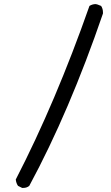

<svg xmlns="http://www.w3.org/2000/svg" viewBox="-20 -834 540 938"><path d="M94 84H88L68 74Q59 61 57 43Q252 -335 417 -805Q431 -814 448 -814Q453 -814 474 -805Q483 -791 483 -774V-768Q319 -289 123 74Q111 84 94 84Z"/></svg>

Font: Xiaolai Mono SC
Style: Regular
Weight: 400
Monospace: yes
Designer: LXGW / Nozomi Seto
Version: Version 3.113;September 30, 2024